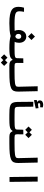

<svg xmlns="http://www.w3.org/2000/svg" viewBox="1802 -2672 1083 4728"><g transform="rotate(90 2344.0 -307.5)"><path d="M551.3 3.9Q423.3 3.9 343.5 -11.5Q263.7 -26.9 221.2 -56.2Q178.7 -85.4 163.1 -127Q147.5 -168.5 147.5 -220.7Q147.5 -258.3 153.6 -292Q159.7 -325.7 168.9 -356.9H270.5Q264.2 -322.8 260.7 -296.4Q257.3 -270 257.3 -248.5Q257.3 -214.4 266.4 -190.7Q275.4 -167 304.9 -152.1Q334.5 -137.2 395 -130.4Q455.6 -123.5 559.1 -123.5Q608.9 -123.5 654.3 -124.3Q699.7 -125 738.3 -126.5Q717.8 -168 717.8 -225.1Q717.8 -278.8 737.8 -321.3Q757.8 -363.8 794.2 -388.2Q830.6 -412.6 879.4 -412.6Q946.8 -412.6 990 -365Q1033.2 -317.4 1033.2 -234.9Q1033.2 -168.9 1008.8 -126.5Q1042 -125 1082.8 -124.3Q1123.5 -123.5 1172.9 -123.5Q1200.2 -123.5 1212.9 -106.2Q1225.6 -88.9 1225.6 -61.5Q1225.6 -30.8 1209.5 -13.4Q1193.4 3.9 1164.6 3.9Q1073.2 3.9 998.3 -2.9Q923.3 -9.8 867.2 -27.8Q806.6 -9.8 726.1 -2.9Q645.5 3.9 551.3 3.9ZM878.9 -142.1Q881.8 -143.1 884.3 -144Q913.1 -153.8 924.8 -174.8Q936.5 -195.8 936.5 -219.7Q936.5 -253.9 919.4 -271.2Q902.3 -288.6 876.5 -288.6Q850.6 -288.6 832.5 -271.7Q814.5 -254.9 814.5 -220.2Q814.5 -190.4 827.4 -171.6Q840.3 -152.8 878.9 -142.1ZM879.9 -455.6 794.9 -540.5 879.9 -626 964.8 -540.5Z M1166 3.9 1171.9 -123.5Q1255.4 -123.5 1303.5 -126.2Q1351.6 -128.9 1374.8 -136Q1397.9 -143.1 1404.8 -155.8Q1411.6 -168.5 1412.1 -189L1416.5 -338.4L1530.3 -340.3L1528.3 -195.8Q1528.3 -164.6 1534.2 -148.9Q1540 -133.3 1557.6 -128.4Q1575.2 -123.5 1610.4 -123.5H1757.8Q1794.4 -123.5 1794.4 -67.9Q1794.4 -29.3 1782 -12.7Q1769.5 3.9 1752 3.9H1593.3Q1530.8 3.9 1500.2 -14.9Q1469.7 -33.7 1457 -71.3H1441.4Q1426.3 -43.5 1398.7 -26.9Q1371.1 -10.3 1316.7 -3.2Q1262.2 3.9 1166 3.9ZM1521 213.9 1460 152.8 1398.9 213.9 1317.4 132.3 1398.9 50.3 1460 111.3 1521 50.3 1602.5 132.3Z M1752 3.9Q1737.8 3.9 1730.7 -12Q1723.6 -27.8 1723.6 -63Q1723.6 -98.1 1733.4 -110.8Q1743.2 -123.5 1757.8 -123.5Q1859.4 -123.5 1925.5 -126.2Q1991.7 -128.9 2030.5 -135.3Q2069.3 -141.6 2087.9 -152.6Q2106.4 -163.6 2111.3 -180.2Q2116.2 -196.8 2115.7 -219.7L2104 -693.4H2224.6L2235.4 -215.8Q2236.8 -147.9 2217.5 -104.7Q2198.2 -61.5 2146 -37.8Q2093.8 -14.2 1998.3 -5.1Q1902.8 3.9 1752 3.9Z M2923.8 4.4Q2863.8 4.4 2799.8 3.9Q2735.8 3.4 2681.6 0.5Q2609.4 -3.4 2567.6 -23.2Q2525.9 -43 2508.3 -84.5Q2490.7 -126 2489.7 -194.3L2485.8 -585H2606.4L2610.4 -217.3Q2610.8 -181.2 2616.7 -162.1Q2622.6 -143.1 2639.2 -135.5Q2655.8 -127.9 2688 -126.5Q2737.3 -124.5 2800.8 -124Q2864.3 -123.5 2929.7 -123.5Q2945.8 -123.5 2953.4 -106.2Q2960.9 -88.9 2960.9 -61.5Q2960.9 -35.2 2951.9 -15.4Q2942.9 4.4 2923.8 4.4ZM2446.3 -601.6 2440.9 -668.9 2489.7 -681.2V-687Q2451.7 -699.2 2451.7 -745.1Q2451.7 -787.1 2481.7 -808.1Q2511.7 -829.1 2559.1 -829.1Q2577.6 -829.1 2594.7 -825.7Q2611.8 -822.3 2624 -817.4L2620.6 -752.9Q2594.2 -756.3 2574.7 -756.3Q2544.9 -756.3 2532 -750.5Q2519 -744.6 2519 -727.5Q2519 -711.9 2527.1 -706.5Q2535.2 -701.2 2551.8 -701.2Q2566.9 -701.2 2593.8 -705.6Q2620.6 -710 2642.6 -713.9L2649.4 -644.5Z M2923.8 3.9 2929.7 -123.5Q3013.2 -123.5 3061.3 -126.2Q3109.4 -128.9 3132.6 -136Q3155.8 -143.1 3162.6 -155.8Q3169.4 -168.5 3169.9 -189L3174.3 -338.4L3288.1 -340.3L3286.1 -195.8Q3286.1 -164.6 3292 -148.9Q3297.9 -133.3 3315.4 -128.4Q3333 -123.5 3368.2 -123.5H3515.6Q3552.2 -123.5 3552.2 -67.9Q3552.2 -29.3 3539.8 -12.7Q3527.3 3.9 3509.8 3.9H3351.1Q3288.6 3.9 3258.1 -14.9Q3227.5 -33.7 3214.8 -71.3H3199.2Q3184.1 -43.5 3156.5 -26.9Q3128.9 -10.3 3074.5 -3.2Q3020 3.9 2923.8 3.9ZM3298.3 -386.7 3237.3 -447.8 3176.3 -386.7 3094.7 -468.3 3176.3 -550.3 3237.3 -489.3 3298.3 -550.3 3379.9 -468.3Z M3509.8 3.9Q3495.6 3.9 3488.5 -12Q3481.4 -27.8 3481.4 -63Q3481.4 -98.1 3491.2 -110.8Q3501 -123.5 3515.6 -123.5Q3617.2 -123.5 3683.3 -126.2Q3749.5 -128.9 3788.3 -135.3Q3827.1 -141.6 3845.7 -152.6Q3864.3 -163.6 3869.1 -180.2Q3874 -196.8 3873.5 -219.7L3861.8 -693.4H3982.4L3993.2 -215.8Q3994.6 -147.9 3975.3 -104.7Q3956.1 -61.5 3903.8 -37.8Q3851.6 -14.2 3756.1 -5.1Q3660.6 3.9 3509.8 3.9Z M4338.4 0 4330.1 -693.4H4450.7L4458.5 0Z"/></g></svg>

Font: Cascadia Code SemiBold
Style: Regular
Weight: 600
Monospace: yes
Designer: Aaron Bell
Foundry: Saja Typeworks
Version: Version 2404.023; ttfautohint (v1.8.4)